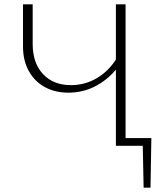

<svg xmlns="http://www.w3.org/2000/svg" viewBox="-20 -678 757 893"><path d="M680 195H648L644 0H519V-354Q477 -304 420.5 -275.5Q364 -247 298 -247Q236 -247 188.5 -273Q141 -299 114 -347.5Q87 -396 87 -462V-658H132V-474Q132 -385 180 -333.5Q228 -282 310 -282Q374 -282 428.5 -313.5Q483 -345 519 -401V-658H564V-36H684Z"/></svg>

Font: Ysabeau Infant Light
Style: Regular
Weight: 300
Designer: Christian Thalmann (Catharsis Fonts)
Version: Version 0.003